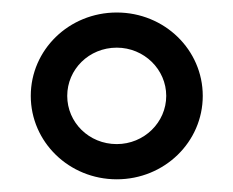

<svg xmlns="http://www.w3.org/2000/svg" viewBox="-20 -570 373 307"><path d="M166.7 -283.3C243.1 -283.3 304.2 -343.1 304.2 -416.7C304.2 -490.3 243.1 -550 166.7 -550C90.3 -550 29.2 -490.3 29.2 -416.7C29.2 -343.1 90.3 -283.3 166.7 -283.3ZM166.7 -339.6C122.2 -339.6 87.5 -374.3 87.5 -416.7C87.5 -459 122.2 -493.8 166.7 -493.8C210.4 -493.8 245.8 -459 245.8 -416.7C245.8 -374.3 210.4 -339.6 166.7 -339.6Z"/></svg>

Font: Afacad
Style: Regular
Weight: 400
Designer: Kristian Moeller
Foundry: Dicotype
Version: Version 1.000